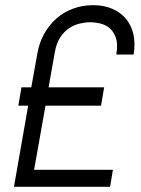

<svg xmlns="http://www.w3.org/2000/svg" viewBox="-20 -723 544 743"><path d="M430 -512Q437 -552 428.5 -576.5Q420 -601 403.5 -614.5Q387 -628 366.5 -632.5Q346 -637 329 -637Q311 -637 289.5 -632Q268 -627 248.5 -614.5Q229 -602 213.5 -579Q198 -556 192 -520L168 -385H383L371 -314H156L112 -66H417L406 0H34L89 -314H51L63 -385H101L125 -518Q132 -558 151 -592Q170 -626 198 -651Q226 -676 262.5 -689.5Q299 -703 341 -703Q382 -703 414.5 -689Q447 -675 468 -649.5Q489 -624 496.5 -589Q504 -554 497 -512Z"/></svg>

Font: Marvel
Style: Bold Italic
Weight: 700
Italic angle: -12°
Designer: Carolina Trebol
Foundry: Carolina Trebol
Version: Version 1.001